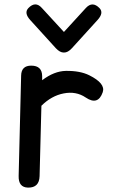

<svg xmlns="http://www.w3.org/2000/svg" viewBox="-20 -833 520 874"><path d="M271 -593.8Q252.9 -593.3 233.9 -613.8L117.7 -741.7Q88.4 -773.9 108.9 -795.9Q141.1 -829.6 170.4 -796.9L271 -687.5L371.1 -796.9Q400.9 -829.1 433.1 -795.9Q453.6 -774.4 423.8 -741.7L307.6 -613.8Q289.1 -593.3 271 -593.8ZM122.1 -534.2Q171.9 -534.2 171.9 -485.8Q171.9 -477.1 171.9 -467.8Q226.6 -509.3 279.8 -510.3Q344.7 -511.2 386.7 -490.2Q460.9 -453.1 447.8 -413.6Q426.3 -351.1 370.1 -389.2Q326.2 -418.9 269.5 -407.7Q214.4 -397 168.5 -351.6L160.2 -31.2Q158.7 22 107.4 21Q63.5 20 64.9 -32.2L76.2 -488.8Q77.1 -534.2 122.1 -534.2Z"/></svg>

Font: Comic Relief LRS
Style: Regular
Weight: 400
Designer: Jeff Davis
Foundry: Loudifier
Version: Version 1.0